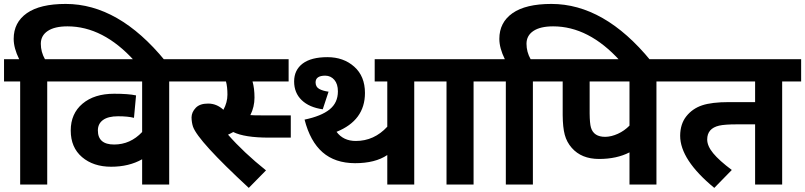

<svg xmlns="http://www.w3.org/2000/svg" viewBox="-20 -916 3997 953"><path d="M203.1 -622.1H308.6V-511.7H214.4V0H80.1V-511.7H0V-622.1H75.2Q47.9 -677.2 47.9 -723.1Q47.9 -804.7 113.3 -850.6Q178.7 -896.5 306.2 -896.5Q568.8 -896.5 799.3 -614.7H646.5Q491.7 -785.2 314.9 -785.2Q251 -785.2 216.8 -762.2Q182.6 -739.3 182.6 -698.7Q182.6 -658.2 203.1 -622.1Z M546.4 -450.7Q618.2 -450.7 655.3 -442.4L645 -331.1Q615.2 -338.9 565.9 -338.9Q516.6 -338.9 491.2 -320.3Q465.8 -301.8 465.8 -268.6Q465.8 -198.7 546.4 -198.7Q627 -198.7 685.5 -260.7V-511.7H294.4V-622.1H914.1V-511.7H819.8V0H685.5V-125.5Q620.1 -88.4 531.7 -88.4Q443.4 -88.4 387.2 -136.2Q331.1 -184.1 331.1 -268.1Q331.1 -352.1 389.6 -401.4Q448.2 -450.7 546.4 -450.7Z M1423.3 -232.9H1315.4Q1193.4 -232.9 1137.7 -260.7Q1125 -253.4 1111.8 -247.6Q1189.9 -158.7 1300.3 -70.3L1214.8 16.6Q963.4 -215.8 938 -287.1Q931.2 -307.6 930.7 -333.5Q931.2 -359.4 951.7 -380.9Q972.2 -402.3 1013.7 -401.9Q1055.2 -401.9 1088.9 -371.1Q1108.9 -407.7 1108.9 -446.3Q1108.9 -484.9 1101.6 -511.7H899.9V-622.1H1412.6V-511.7H1233.4Q1243.2 -477.5 1243.2 -431.6Q1243.2 -385.7 1222.7 -344.7Q1235.8 -343.3 1282.2 -343.3H1423.3Z M1657.2 -462.4Q1657.2 -499 1639.6 -519.5Q1622.1 -540 1594.7 -540.5Q1545.9 -540.5 1546.4 -506.3Q1546.9 -484.4 1564.5 -474.6Q1582 -464.8 1610.8 -460.9L1582 -373.5Q1515.1 -382.8 1477.5 -418.9Q1439.9 -455.1 1439.9 -511.7Q1439.9 -568.4 1482.4 -600.6Q1524.9 -632.3 1605 -632.3Q1685.1 -632.3 1738.3 -585Q1791.5 -537.6 1791.5 -454.6Q1791.5 -318.4 1650.4 -261.7Q1684.1 -216.3 1746.1 -216.3Q1836.9 -216.3 1902.3 -287.1V-511.7H1839.8V-622.1H2130.4V-511.7H2036.1V0H1902.3V-146.5Q1842.3 -106 1742.2 -106Q1642.6 -106.4 1581.1 -160.2Q1519.5 -213.9 1491.7 -322.3Q1574.2 -339.4 1615.7 -372.6Q1657.2 -405.8 1657.2 -462.4Z M2424.8 -511.7H2330.6V0H2196.3V-511.7H2116.2V-622.1H2424.8Z M2613.8 -622.1H2719.2V-511.7H2625V0H2490.7V-511.7H2410.6V-622.1H2485.8Q2458.5 -677.2 2458.5 -723.1Q2458.5 -804.7 2523.9 -850.6Q2589.4 -896.5 2716.8 -896.5Q2979.5 -896.5 3210 -614.7H3057.1Q2902.3 -785.2 2725.6 -785.2Q2661.6 -785.2 2627.4 -762.2Q2593.3 -739.3 2593.3 -698.7Q2593.3 -658.2 2613.8 -622.1Z M2906.7 -511.7V-353Q2907.2 -303.7 2913.1 -283.2Q2926.8 -236.3 2984.9 -236.8Q3014.6 -237.3 3046.9 -252Q3079.1 -266.6 3104.5 -292.5V-511.7ZM2772.9 -344.7V-511.7H2705.1V-622.1H3332.5V-511.7H3238.3V0H3104.5V-159.7Q3041 -127 2953.6 -127Q2866.2 -127 2817.9 -182.1Q2793 -210.4 2783.2 -247.1Q2773.4 -283.7 2772.9 -344.7Z M3525.4 16.6Q3356 -123 3356 -242.2Q3356.4 -300.8 3386.7 -338.9Q3417 -377 3464.8 -393.1Q3512.7 -409.2 3598.1 -409.2H3728V-511.7H3318.4V-622.1H3956.5V-511.7H3862.3V0H3728V-298.8H3637.7Q3577.6 -298.8 3549.8 -292.5Q3490.2 -278.8 3490.2 -223.6Q3490.2 -191.4 3520 -155.3Q3549.8 -119.1 3612.3 -72.3Z"/></svg>

Font: NotoSans-Bold
Style: Bold
Weight: 700
Designer: Monotype Design team
Foundry: Monotype Imaging Inc.
Version: Version 1.04